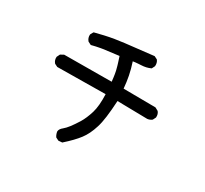

<svg xmlns="http://www.w3.org/2000/svg" viewBox="-154 -939 1307 1224"><g transform="rotate(30 500.0 -326.5)"><path d="M397 60.1 377.4 50.3 376 49.3 375 47.9Q364.3 31.2 362.3 12.2V11.7V11.2Q364.7 -6.8 384.3 -22Q400.9 -35.6 418.9 -59.1Q437.5 -83.5 460 -119.6Q481.9 -155.8 498.5 -209.5Q514.2 -261.7 510.7 -346.7L158.2 -342.8H156.7L155.8 -343.3L136.2 -353L135.3 -353.5L134.3 -354.5Q126.5 -363.3 123.3 -373.8Q120.1 -384.3 121.1 -396V-397L121.6 -397.9L131.3 -417.5L132.3 -419.4L133.8 -420.4L155.3 -432.1L156.7 -432.6H158.2L504.4 -434.6Q502.9 -449.2 501.2 -462.2Q499.5 -475.1 497.6 -487.1Q495.6 -499 493.4 -509.3Q491.2 -519.5 488.3 -528.8Q486.8 -534.7 485.1 -540.8Q483.4 -546.9 481.4 -553.2Q479.5 -559.6 477.5 -565.7Q475.6 -571.8 473.6 -577.9Q471.7 -584 469.7 -590.1Q467.8 -596.2 465.8 -602.1Q413.6 -596.2 368.2 -589.8Q359.9 -588.9 352.1 -587.6Q344.2 -586.4 336.4 -585Q328.6 -583.5 320.8 -582Q313 -580.6 305.2 -578.9Q297.4 -577.1 289.6 -575.2Q281.7 -573.2 273.9 -571.3L272 -570.8L270 -571.8L250.5 -581.5L249.5 -582L248.5 -583Q240.7 -591.8 237.1 -602.5Q233.4 -613.3 234.4 -625.5V-627L234.9 -627.9L245.6 -647.5L247.1 -649.4L249.5 -650.4Q282.7 -659.2 316.4 -666.7Q350.1 -674.3 384 -679.9Q418 -685.5 452.6 -689.5Q555.2 -701.2 658.7 -712.9H660.2L661.6 -712.4L681.2 -702.6L682.6 -701.7L683.6 -700.7Q696.3 -683.6 694.3 -659.7V-658.7L693.8 -657.7L684.1 -638.2L683.1 -636.2L681.2 -635.3Q673.8 -631.8 665.8 -629.2Q657.7 -626.5 649.4 -624.5Q641.1 -622.6 632.6 -621.6Q624 -620.6 615.2 -620.1Q605.5 -619.6 595.2 -618.9Q585 -618.2 575.2 -617.2Q565.4 -616.2 555.7 -614.7Q571.8 -565.9 580.1 -523.4Q588.4 -481 592.3 -434.6L826.2 -432.6H827.6L829.1 -432.1L850.6 -420.4L851.6 -419.4L852.1 -418.9Q865.2 -403.3 863.3 -379.4V-378.4L862.8 -377.4L853 -357.9L852.1 -356.4L851.1 -355.5Q843.8 -350.1 835.7 -346.9Q827.6 -343.8 818.8 -342.8H818.4L598.1 -346.7Q594.2 -276.4 587.6 -226.6Q581.1 -176.8 570.8 -145Q551.3 -81.1 519 -38.6Q486.8 3.9 426.8 57.1L425.3 58.6H423.3L399.9 60.5H398.4Z"/></g></svg>

Font: NaikaiFont
Style: SemiBold
Weight: 600
Version: Version 1.89